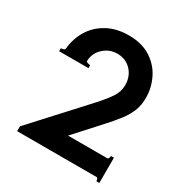

<svg xmlns="http://www.w3.org/2000/svg" viewBox="-182 -908 1014 1066"><g transform="rotate(30 325.0 -375.0)"><path d="M605 -141V21H586Q586 14 583 7Q580 0 575 0H66V-31L363 -355Q406 -402 432 -440Q458 -478 458 -520Q458 -577 423 -614Q388 -651 333 -651Q284 -651 246.5 -617Q209 -583 207 -531Q208 -526 217 -523Q226 -520 234 -520V-501H46V-520Q53 -520 62 -523Q71 -526 71 -531Q77 -598 110 -652.5Q143 -707 201.5 -739Q260 -771 339 -771Q422 -771 479 -734.5Q536 -698 564.5 -639.5Q593 -581 593 -517Q593 -471 578.5 -434Q564 -397 536 -360Q508 -323 453 -263L323 -120H575Q580 -120 583 -127Q586 -134 586 -141Z"/></g></svg>

Font: Aoboshi One
Style: Regular
Weight: 400
Designer: IKIMOJI
Foundry: Natsumi Matsuba
Version: Version 1.000; ttfautohint (v1.8.3)